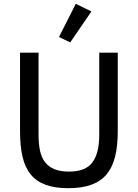

<svg xmlns="http://www.w3.org/2000/svg" viewBox="-20 -974 722 1006"><path d="M182 -698V-267Q182 -219 190 -183Q198 -147 217 -123Q236 -99 266.5 -87Q297 -75 341 -75Q429 -75 464.5 -123.5Q500 -172 500 -267V-698H597V-286Q597 -209 583 -153Q569 -97 538.5 -60.5Q508 -24 458.5 -6Q409 12 338 12Q267 12 218.5 -6Q170 -24 140.5 -60.5Q111 -97 98 -153Q85 -209 85 -286V-698ZM348 -752 289 -780 377 -954 459 -914Z"/></svg>

Font: IBM Plex Sans Thai Looped Text
Style: Regular
Weight: 450
Designer: Mike Abbink, Paul van der Laan, Pieter van Rosmalen, Ben Mitchell, Mark Frömberg
Foundry: Bold Monday
Version: Version 1.1